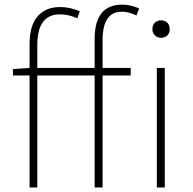

<svg xmlns="http://www.w3.org/2000/svg" viewBox="-20 -827 852 847"><path d="M397.5 -527.3V-655.3Q397.5 -806.6 519.5 -806.6Q554.7 -806.6 593.8 -790L582 -758.8Q546.9 -775.4 517.6 -775.4Q432.6 -775.4 432.6 -650.4V-527.3H556.6V-494.1H432.6V0H397.5V-494.1H144.5V0H110.4V-494.1H37.1V-522.5L110.4 -527.3V-632.8Q110.4 -713.9 146 -754.9Q181.6 -795.9 245.1 -795.9Q289.1 -795.9 332 -777.3L321.3 -746.1Q283.2 -763.7 244.1 -763.7Q144.5 -763.7 144.5 -627.9V-527.3ZM671.9 0V-527.3H707V0ZM690.4 -737.3Q707 -737.3 717.8 -727.1Q728.5 -716.8 728.5 -698.2Q728.5 -680.7 717.8 -670.4Q707 -660.2 690.4 -660.2Q674.8 -660.2 663.6 -670.9Q652.3 -681.6 652.3 -698.2Q652.3 -716.8 663.6 -727.1Q674.8 -737.3 690.4 -737.3Z"/></svg>

Font: Gen Shin Gothic ExtraLight
Style: Regular
Weight: 100
Designer: [Source Han Sans]
Ryoko NISHIZUKA  (kana & ideographs); Paul D. Hunt (Latin, Greek & Cyrillic); Wenlong ZHANG  (bopomofo
Version: Version 1.002.20150607